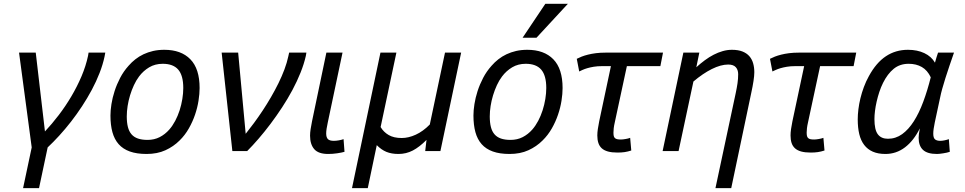

<svg xmlns="http://www.w3.org/2000/svg" viewBox="-20 -786 5022 999"><path d="M166 -512.2 213.9 -102.1Q250.5 -141.1 285.9 -187.5Q321.3 -233.9 351.3 -284.7Q381.3 -335.4 404.1 -388.9Q426.8 -442.4 438 -495.1L440.9 -512.2H527.8L523.9 -491.2Q515.1 -449.7 498 -406Q481 -362.3 457.8 -318.8Q434.6 -275.4 407 -233.4Q379.4 -191.4 349.4 -152.8Q319.3 -114.3 288.3 -80.3Q257.3 -46.4 228 -19L183.1 192.9H100.1L145 -19L79.1 -512.2Z M554.7 -185.1Q554.7 -211.4 559.8 -244.1Q564.9 -276.9 576.2 -311.8Q587.4 -346.7 605.2 -380.9Q623 -415 648.9 -443.8Q665 -462.4 684.3 -477.5Q703.6 -492.7 726.8 -503.7Q750 -514.6 776.9 -520.8Q803.7 -526.9 835 -526.9Q922.4 -526.9 970.5 -477.5Q1018.6 -428.2 1018.6 -328.1Q1018.6 -297.9 1012.9 -262Q1007.3 -226.1 994.9 -189.5Q982.4 -152.8 962.6 -117.9Q942.9 -83 914.6 -55.2Q882.8 -23.4 840.6 -4.2Q798.3 15.1 742.7 15.1Q691.4 15.1 655.5 2.2Q619.6 -10.7 597.4 -35.9Q575.2 -61 564.9 -98.4Q554.7 -135.7 554.7 -185.1ZM639.6 -180.2Q639.6 -148.4 645.5 -125.2Q651.4 -102.1 664.3 -87.2Q677.2 -72.3 697.8 -65.2Q718.3 -58.1 747.6 -58.1Q782.7 -58.1 810.8 -72.5Q838.9 -86.9 860.8 -111.8Q877.9 -131.3 891.6 -157.2Q905.3 -183.1 914.6 -211.9Q923.8 -240.7 928.7 -270.8Q933.6 -300.8 933.6 -328.1Q933.6 -393.1 907.5 -423.6Q881.3 -454.1 826.7 -454.1Q787.1 -454.1 756.3 -435.8Q725.6 -417.5 703.6 -388.2Q688.5 -368.2 676.8 -342.8Q665 -317.4 656.7 -290Q648.4 -262.7 644 -234.4Q639.6 -206.1 639.6 -180.2Z M1219.2 -512.2 1258.3 -89.8Q1278.8 -115.2 1301.5 -146Q1324.2 -176.8 1346.7 -210.7Q1369.1 -244.6 1390.1 -280.8Q1411.1 -316.9 1429 -353.3Q1446.8 -389.6 1460 -424.8Q1473.1 -460 1480 -492.2L1484.4 -512.2H1574.2L1571.3 -495.1Q1562 -453.6 1543.9 -408.4Q1525.9 -363.3 1501.5 -317.6Q1477.1 -272 1447.8 -227.3Q1418.5 -182.6 1387.5 -141.4Q1356.4 -100.1 1325.4 -64.2Q1294.4 -28.3 1266.1 0H1189L1133.3 -512.2Z M1772.5 3.9Q1766.1 5.9 1756.3 7.8Q1746.6 9.8 1735.1 11.5Q1723.6 13.2 1711.4 14.2Q1699.2 15.1 1687.5 15.1Q1636.7 15.1 1615 -10Q1593.3 -35.2 1593.3 -80.1Q1593.3 -95.7 1596.2 -114.3Q1599.1 -132.8 1603.5 -154.8L1678.2 -512.2H1762.2L1685.5 -148.9Q1681.6 -130.9 1679.4 -116.7Q1677.2 -102.5 1677.2 -91.8Q1677.2 -70.8 1686.3 -62Q1695.3 -53.2 1717.3 -53.2Q1728.5 -53.2 1742.7 -55.7Q1756.8 -58.1 1767.6 -62Z M2271.5 0H2192.4L2199.2 -58.1Q2162.6 -21 2127.9 -2.9Q2093.3 15.1 2053.2 15.1Q2017.1 15.1 1990.5 4.2Q1963.9 -6.8 1940.4 -30.8L1893.6 192.9H1811.5L1959.5 -512.2H2042.5L1960.4 -125Q1975.6 -99.1 2002.2 -83.5Q2028.8 -67.9 2070.3 -67.9Q2105.5 -67.9 2143.3 -85.2Q2181.2 -102.5 2216.3 -138.2L2295.4 -512.2H2379.4Z M2443.4 -185.1Q2443.4 -211.4 2448.5 -244.1Q2453.6 -276.9 2464.8 -311.8Q2476.1 -346.7 2493.9 -380.9Q2511.7 -415 2537.6 -443.8Q2553.7 -462.4 2573 -477.5Q2592.3 -492.7 2615.5 -503.7Q2638.7 -514.6 2665.5 -520.8Q2692.4 -526.9 2723.6 -526.9Q2811 -526.9 2859.1 -477.5Q2907.2 -428.2 2907.2 -328.1Q2907.2 -297.9 2901.6 -262Q2896 -226.1 2883.5 -189.5Q2871.1 -152.8 2851.3 -117.9Q2831.5 -83 2803.2 -55.2Q2771.5 -23.4 2729.2 -4.2Q2687 15.1 2631.3 15.1Q2580.1 15.1 2544.2 2.2Q2508.3 -10.7 2486.1 -35.9Q2463.9 -61 2453.6 -98.4Q2443.4 -135.7 2443.4 -185.1ZM2528.3 -180.2Q2528.3 -148.4 2534.2 -125.2Q2540 -102.1 2553 -87.2Q2565.9 -72.3 2586.4 -65.2Q2606.9 -58.1 2636.2 -58.1Q2671.4 -58.1 2699.5 -72.5Q2727.5 -86.9 2749.5 -111.8Q2766.6 -131.3 2780.3 -157.2Q2793.9 -183.1 2803.2 -211.9Q2812.5 -240.7 2817.4 -270.8Q2822.3 -300.8 2822.3 -328.1Q2822.3 -393.1 2796.1 -423.6Q2770 -454.1 2715.3 -454.1Q2675.8 -454.1 2645 -435.8Q2614.3 -417.5 2592.3 -388.2Q2577.1 -368.2 2565.4 -342.8Q2553.7 -317.4 2545.4 -290Q2537.1 -262.7 2532.7 -234.4Q2528.3 -206.1 2528.3 -180.2ZM2771.5 -589.8H2699.2L2817.4 -766.1H2934.6Z M3416 -441.9H3241.7L3178.7 -148.9Q3174.8 -131.8 3173.3 -118.9Q3171.9 -106 3171.9 -96.2Q3171.9 -85.9 3173.3 -79.1Q3174.8 -72.3 3179.2 -67.9Q3183.6 -63.5 3191.2 -61.8Q3198.7 -60.1 3210.9 -60.1Q3215.3 -60.1 3221.7 -60.8Q3228 -61.5 3234.9 -62.7Q3241.7 -64 3248 -65.4Q3254.4 -66.9 3258.8 -68.8L3264.6 -2.9Q3246.6 2.9 3230 5.4Q3213.4 7.8 3192.9 7.8Q3163.1 7.8 3143.1 2.2Q3123 -3.4 3110.8 -14.6Q3098.6 -25.9 3093.3 -42.5Q3087.9 -59.1 3087.9 -81.1Q3087.9 -96.2 3090.6 -114.5Q3093.3 -132.8 3097.7 -154.8L3158.7 -441.9H3112.8Q3088.4 -441.9 3069.3 -438.7Q3050.3 -435.5 3035.6 -431.2Q3021 -426.8 3010.7 -422.1Q3000.5 -417.5 2993.7 -414.1L2981 -480Q2992.2 -485.8 3006.6 -491.5Q3021 -497.1 3039.3 -501.7Q3057.6 -506.3 3080.6 -509.3Q3103.5 -512.2 3131.8 -512.2H3429.7Z M3702.6 192.9 3808.1 -301.8Q3814 -329.6 3817.4 -353Q3820.8 -376.5 3820.8 -399.9Q3820.8 -422.9 3808.3 -436.5Q3795.9 -450.2 3769 -450.2Q3730.5 -450.2 3683.6 -426.8Q3636.7 -403.3 3587.9 -361.8L3510.7 0H3427.7L3535.6 -512.2H3618.7L3603 -436Q3624.5 -455.6 3647.2 -472.4Q3669.9 -489.3 3693.1 -501.2Q3716.3 -513.2 3740.2 -520Q3764.2 -526.9 3788.1 -526.9Q3820.8 -526.9 3843 -518.1Q3865.2 -509.3 3878.9 -493.7Q3892.6 -478 3898.7 -456.5Q3904.8 -435.1 3904.8 -410.2Q3904.8 -392.1 3900.6 -364.7Q3896.5 -337.4 3888.7 -301.8L3784.7 192.9Z M4421.4 -441.9H4247.1L4184.1 -148.9Q4180.2 -131.8 4178.7 -118.9Q4177.2 -106 4177.2 -96.2Q4177.2 -85.9 4178.7 -79.1Q4180.2 -72.3 4184.6 -67.9Q4189 -63.5 4196.5 -61.8Q4204.1 -60.1 4216.3 -60.1Q4220.7 -60.1 4227.1 -60.8Q4233.4 -61.5 4240.2 -62.7Q4247.1 -64 4253.4 -65.4Q4259.8 -66.9 4264.2 -68.8L4270 -2.9Q4252 2.9 4235.4 5.4Q4218.8 7.8 4198.2 7.8Q4168.5 7.8 4148.4 2.2Q4128.4 -3.4 4116.2 -14.6Q4104 -25.9 4098.6 -42.5Q4093.3 -59.1 4093.3 -81.1Q4093.3 -96.2 4095.9 -114.5Q4098.6 -132.8 4103 -154.8L4164.1 -441.9H4118.2Q4093.8 -441.9 4074.7 -438.7Q4055.7 -435.5 4041 -431.2Q4026.4 -426.8 4016.1 -422.1Q4005.9 -417.5 3999 -414.1L3986.3 -480Q3997.6 -485.8 4012 -491.5Q4026.4 -497.1 4044.7 -501.7Q4063 -506.3 4085.9 -509.3Q4108.9 -512.2 4137.2 -512.2H4435.1Z M4921.9 3.9Q4915 6.3 4906 8.3Q4897 10.3 4887.7 11.7Q4878.4 13.2 4869.6 14.2Q4860.8 15.1 4855 15.1Q4805.2 15.1 4782.5 -6.1Q4759.8 -27.3 4759.8 -68.8Q4759.8 -75.7 4761.2 -89.1Q4762.7 -102.5 4766.1 -118.2Q4734.4 -54.2 4689 -19.5Q4643.6 15.1 4586.9 15.1Q4548.8 15.1 4521.5 3.2Q4494.1 -8.8 4476.6 -31.7Q4459 -54.7 4450.9 -88.1Q4442.9 -121.6 4442.9 -165Q4442.9 -189 4446.3 -217Q4449.7 -245.1 4456.8 -274.4Q4463.9 -303.7 4474.9 -333.3Q4485.8 -362.8 4501 -390.1Q4539.1 -460 4589.6 -493.4Q4640.1 -526.9 4704.1 -526.9Q4752.9 -526.9 4789.6 -509.5Q4826.2 -492.2 4844.7 -460Q4848.6 -474.1 4852.8 -487.8Q4856.9 -501.5 4860.8 -512.2H4943.8Q4931.6 -477.5 4920.2 -443.8Q4908.7 -410.2 4899.2 -379.9Q4889.6 -349.6 4882.6 -324.2Q4875.5 -298.8 4872.1 -280.8L4843.8 -148.9Q4839.8 -130.4 4837.9 -116Q4835.9 -101.6 4835.9 -90.8Q4835.9 -67.9 4845.5 -60.5Q4855 -53.2 4872.1 -53.2Q4881.8 -53.2 4894 -55.7Q4906.2 -58.1 4917 -62ZM4600.1 -64Q4640.6 -64 4674.1 -88.1Q4707.5 -112.3 4734.9 -155.3Q4762.2 -198.2 4783.9 -256.8Q4805.7 -315.4 4822.8 -383.8Q4805.7 -420.4 4776.4 -437.3Q4747.1 -454.1 4708 -454.1Q4662.1 -454.1 4630.1 -428Q4598.1 -401.9 4574.7 -355Q4563.5 -332.5 4555.2 -307.4Q4546.9 -282.2 4541.3 -257.3Q4535.6 -232.4 4532.7 -209Q4529.8 -185.5 4529.8 -166Q4529.8 -110.8 4547.4 -87.4Q4564.9 -64 4600.1 -64Z"/></svg>

Font: Lorenzo Sans
Style: Italic
Weight: 400
Italic angle: -12°
Foundry: Intel Corporation
Version: Version 1.00; ttfautohint (v1.5)